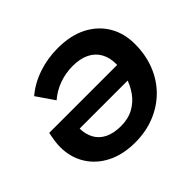

<svg xmlns="http://www.w3.org/2000/svg" viewBox="-165 -921 1143 1143"><g transform="rotate(-45 406.0 -350.0)"><path d="M376 12Q274 12 198.5 -26Q123 -64 81.5 -131.5Q40 -199 40 -286Q40 -308 43.5 -333Q47 -358 54 -391H650L628 -281H145L205 -330Q203 -316 201.5 -307Q200 -298 200 -284Q200 -234 220.5 -196Q241 -158 282.5 -137.5Q324 -117 385 -117Q446 -117 491.5 -142Q537 -167 566.5 -209Q596 -251 611 -301Q626 -351 626 -399Q626 -452 604.5 -491.5Q583 -531 540 -552.5Q497 -574 434 -574Q375 -574 320.5 -554.5Q266 -535 222 -497L145 -609Q204 -659 282 -685.5Q360 -712 446 -712Q554 -712 630 -673Q706 -634 747.5 -565Q789 -496 789 -404Q789 -313 759 -237Q729 -161 674 -105.5Q619 -50 543 -19Q467 12 376 12Z"/></g></svg>

Font: MOST Montserrat
Style: Bold Italic
Weight: 700
Italic angle: -11.3°
Designer: Julieta Ulanovsky
Foundry: Julieta Ulanovsky
Version: Version 8.000;March 11, 2024;FontCreator 15.0.0.2926 64-bit